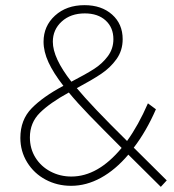

<svg xmlns="http://www.w3.org/2000/svg" viewBox="-20 -720 674 745"><path d="M627 -20 604 5 478 -120Q428 -61 371.5 -30Q315 1 256 1Q202 1 157 -23Q112 -47 85.5 -90Q59 -133 59 -185Q59 -255 103 -300Q147 -345 226 -387Q187 -437 168 -478.5Q149 -520 149 -558Q149 -619 193.5 -659.5Q238 -700 308 -700Q374 -700 415 -663.5Q456 -627 456 -568Q456 -524 432 -490.5Q408 -457 372 -433Q336 -409 278 -378Q334 -310 473 -173Q517 -234 554 -319L585 -296Q548 -211 499 -147ZM257 -403Q313 -432 345 -452.5Q377 -473 398.5 -502Q420 -531 420 -568Q420 -613 390 -640.5Q360 -668 309 -668Q254 -668 219.5 -636.5Q185 -605 185 -558Q185 -495 257 -403ZM452 -146Q371 -227 326 -273.5Q281 -320 247 -361Q174 -321 135 -282.5Q96 -244 96 -187Q96 -143 117.5 -108.5Q139 -74 176 -54.5Q213 -35 257 -35Q360 -35 452 -146Z"/></svg>

Font: TypoPRO Montserrat
Style: Regular
Weight: 275
Designer: Julieta Ulanovsky
Foundry: Julieta Ulanovsky
Version: Version 6.001